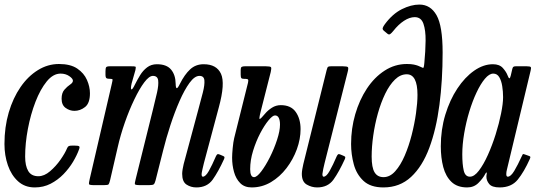

<svg xmlns="http://www.w3.org/2000/svg" viewBox="-22 -810 2361 840"><path d="M371.5 -402Q371.5 -358.5 350.2 -341.8Q329 -325 303.5 -325Q283 -325 265.2 -337.8Q247.5 -350.5 247.5 -378Q247.5 -403.5 259.8 -417.5Q272 -431.5 284.5 -439.8Q297 -448 297 -457Q297 -466 281 -477Q265 -488 243 -488Q210.5 -488 182.5 -453.8Q154.5 -419.5 133.2 -364.5Q112 -309.5 100 -246.2Q88 -183 88 -125Q88 -84.5 101.5 -61.8Q115 -39 146 -39Q171.5 -39 197 -60.8Q222.5 -82.5 242.8 -111.5Q263 -140.5 271.5 -161.5Q274.5 -168.5 278.8 -170.8Q283 -173 294 -173H304.5Q319.5 -173 323.8 -170.2Q328 -167.5 324 -157Q315 -131.5 297.8 -102.5Q280.5 -73.5 255.8 -48Q231 -22.5 199.5 -6.2Q168 10 130 10Q86.5 10 57 -16.8Q27.5 -43.5 12.5 -86.8Q-2.5 -130 -2.5 -180Q-2.5 -254 16.2 -317.8Q35 -381.5 67.8 -429Q100.5 -476.5 143.8 -503.2Q187 -530 236 -530Q286.5 -530 316 -510Q345.5 -490 358.5 -460.2Q371.5 -430.5 371.5 -402Z M458.5 -520H551.5Q567.5 -520 570.5 -518.5Q573.5 -517 570.5 -503.5L554 -445.5Q548.5 -421.5 552.8 -419Q557 -416.5 568.5 -440.5Q578.5 -460.5 591 -481Q603.5 -501.5 621.5 -515.2Q639.5 -529 664.5 -529Q707 -529 726.5 -505.5Q746 -482 746.5 -443.5Q747 -425 751.2 -424.2Q755.5 -423.5 765 -443Q785.5 -484 809.8 -506.5Q834 -529 869 -529Q925.5 -529 944.8 -487.2Q964 -445.5 935.5 -341L870 -96Q868 -89 864 -70.8Q860 -52.5 860 -48.5Q860 -37 865.5 -37Q877.5 -37 891.8 -62.2Q906 -87.5 923 -127Q926 -133 929 -135Q932 -137 939 -134L952 -128.5Q958.5 -126 959.8 -123.5Q961 -121 958.5 -114.5Q933 -58.5 908.5 -24.2Q884 10 837 10Q813 10 794 -2.5Q775 -15 775 -49.5Q775 -57 777 -69.8Q779 -82.5 781.5 -92L845.5 -330Q857 -372 865.5 -405.5Q874 -439 872.2 -458.5Q870.5 -478 850.5 -478Q829.5 -478 807.2 -447.5Q785 -417 763.5 -368Q742 -319 723.5 -262.2Q705 -205.5 692 -153L658.5 -20.5Q655 -7.5 650.8 -3.8Q646.5 0 630 0H592Q569.5 0 568.2 -4.2Q567 -8.5 571.5 -26L647 -330Q657.5 -371.5 665 -405Q672.5 -438.5 670 -458.2Q667.5 -478 647 -478Q630.5 -478 609.2 -449.8Q588 -421.5 565.8 -375.2Q543.5 -329 524.2 -274Q505 -219 493 -166L459.5 -21Q456 -7 453 -3.5Q450 0 432.5 0H390.5Q368 0 367.2 -4.8Q366.5 -9.5 370.5 -27L467 -442.5Q470.5 -457.5 470.5 -461.2Q470.5 -465 463 -465H461.5Q448.5 -465 444 -467.8Q439.5 -470.5 439.5 -483.5V-497.5Q439.5 -511 442.2 -515.5Q445 -520 458.5 -520Z M1499 -495 1398 -96Q1396 -89 1392.2 -70.8Q1388.5 -52.5 1388.5 -48.5Q1388.5 -37 1394 -37Q1406 -37 1420.2 -62.2Q1434.5 -87.5 1451.5 -127Q1454.5 -133 1457.5 -135Q1460.5 -137 1467.5 -134L1480.5 -128.5Q1487 -126 1488.2 -123.5Q1489.5 -121 1487 -114.5Q1461.5 -58.5 1437 -24.2Q1412.5 10 1365.5 10Q1341.5 10 1320 -2.5Q1298.5 -15 1298.5 -49.5Q1298.5 -57 1300.5 -69.5Q1302.5 -82 1305 -92L1407 -503Q1410 -515.5 1413.5 -517.8Q1417 -520 1426 -520H1477.5Q1497 -520 1500.2 -516Q1503.5 -512 1499 -495ZM1002.5 -205.5 1063 -448Q1065.5 -459 1063 -462Q1060.5 -465 1052 -465H1046Q1037 -465 1034 -468.2Q1031 -471.5 1031 -484V-504Q1031 -514.5 1035.2 -517.2Q1039.5 -520 1049 -520H1141Q1160.5 -520 1163.5 -516Q1166.5 -512 1162.5 -495L1119 -324Q1109.5 -287 1115 -289.5Q1120.5 -292 1137.5 -312.5Q1150 -327.5 1167.8 -338.8Q1185.5 -350 1206.5 -350Q1251 -350 1272 -320Q1293 -290 1293 -245Q1293 -202 1276.8 -157.2Q1260.5 -112.5 1231.5 -74.5Q1202.5 -36.5 1163.5 -13.2Q1124.5 10 1079 10Q1047.5 10 1028.8 -9Q1010 -28 1001.8 -57.8Q993.5 -87.5 993.5 -120Q993.5 -135.5 996 -162Q998.5 -188.5 1002.5 -205.5ZM1072.5 -70Q1072.5 -35 1089.5 -35Q1102 -35 1121 -60Q1140 -85 1158.8 -122.2Q1177.5 -159.5 1190.2 -198.5Q1203 -237.5 1203 -265Q1203 -283 1197.8 -294Q1192.5 -305 1181 -305Q1170.5 -305 1152.5 -283.2Q1134.5 -261.5 1116.2 -226.5Q1098 -191.5 1085.2 -150.2Q1072.5 -109 1072.5 -70Z M1514 -180Q1514 -247.5 1532.2 -310.2Q1550.5 -373 1583.2 -422.5Q1616 -472 1660.8 -501Q1705.5 -530 1758 -530Q1777 -530 1788.5 -527.5Q1800 -525 1806.5 -522.5Q1824.5 -515 1828.5 -513Q1832.5 -511 1834.5 -535Q1839.5 -586.5 1840 -632Q1840.5 -677.5 1830.5 -706.2Q1820.5 -735 1792.5 -735Q1770 -735 1745.5 -719Q1721 -703 1699 -675Q1691 -665 1685.2 -661Q1679.5 -657 1673 -662.5L1658 -675Q1650.5 -681 1652.5 -687.8Q1654.5 -694.5 1662 -704.5Q1695.5 -749.5 1736 -769.8Q1776.5 -790 1813 -790Q1861.5 -790 1888 -743.2Q1914.5 -696.5 1914.5 -580Q1914.5 -458 1900.5 -351.2Q1886.5 -244.5 1856.2 -163.2Q1826 -82 1776.5 -36Q1727 10 1655.5 10Q1599 10 1568.2 -18.8Q1537.5 -47.5 1525.8 -91.2Q1514 -135 1514 -180ZM1604 -125Q1604 -77 1616.8 -56Q1629.5 -35 1656 -35Q1684 -35 1707.2 -61Q1730.5 -87 1748.5 -128.8Q1766.5 -170.5 1779 -219.2Q1791.5 -268 1798 -314.5Q1804.5 -361 1804.5 -395Q1804.5 -485 1757.5 -485Q1729.5 -485 1705.8 -461.8Q1682 -438.5 1663.2 -399.8Q1644.5 -361 1631.2 -313.8Q1618 -266.5 1611 -217.2Q1604 -168 1604 -125Z M2296 -114.5Q2271 -58.5 2243.2 -24.2Q2215.5 10 2164 10Q2130 10 2117.8 -5.5Q2105.5 -21 2106 -38Q2106 -41.5 2106.5 -43.8Q2107 -46 2107.5 -50Q2108 -55.5 2106.2 -55.5Q2104.5 -55.5 2101.5 -50Q2091 -29.5 2071.2 -9.8Q2051.5 10 2022 10Q1978.5 10 1953.2 -14.2Q1928 -38.5 1917.2 -79.2Q1906.5 -120 1906.5 -170Q1906.5 -243 1926.2 -308Q1946 -373 1979 -422.8Q2012 -472.5 2052.5 -500.8Q2093 -529 2134.5 -529Q2163.5 -529 2178.2 -512.2Q2193 -495.5 2198.5 -480.5Q2203 -468.5 2206.2 -467.5Q2209.5 -466.5 2212.5 -479L2219 -507Q2220.5 -514 2223.2 -517Q2226 -520 2234 -520H2282.5Q2297.5 -520 2300 -516.5Q2302.5 -513 2299.5 -501L2196 -69Q2193 -58 2193 -48.5Q2193 -37 2199.5 -37Q2212.5 -37 2227.8 -62.2Q2243 -87.5 2261 -127Q2264 -133.5 2265.2 -135.2Q2266.5 -137 2273.5 -134.5L2290.5 -128.5Q2297.5 -126.5 2298.2 -123.8Q2299 -121 2296 -114.5ZM2179 -385Q2179 -409.5 2175.2 -433.2Q2171.5 -457 2162.2 -472.5Q2153 -488 2136 -488Q2118.5 -488 2099.5 -465.5Q2080.5 -443 2062.8 -405.2Q2045 -367.5 2031 -321.2Q2017 -275 2008.8 -226.5Q2000.5 -178 2000.5 -135Q2000.5 -91 2006.8 -64Q2013 -37 2034 -37Q2053 -37 2073.2 -63.5Q2093.5 -90 2112.5 -132.2Q2131.5 -174.5 2146.5 -222.2Q2161.5 -270 2170.2 -313.5Q2179 -357 2179 -385Z"/></svg>

Font: Besley* Condensed
Style: Italic
Weight: 400
Width: 3
Italic angle: -13°
Designer: Owen Earl
Foundry: indestructible type*
Version: Version 3.000; ttfautohint (v1.8.3)